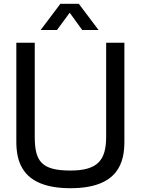

<svg xmlns="http://www.w3.org/2000/svg" viewBox="-20 -977 741 1011"><path d="M395 -957H298L194 -819H280L347 -910L413 -819H499ZM351 14C608 14 635 -128 635 -232V-752H539V-257C539 -134 495 -79 351 -79C198 -79 163 -128 163 -257V-752H66V-232C66 -128 94 14 351 14Z"/></svg>

Font: Hibana SubMedium
Style: Regular
Weight: 500
Width: 6
Designer: pygmalion
Foundry: ybstudio
Version: Version 0.930;hotconv 1.0.109;makeotfexe 2.5.65596